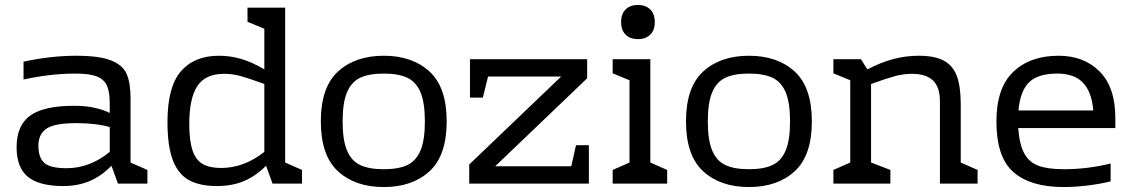

<svg xmlns="http://www.w3.org/2000/svg" viewBox="-20 -741 4553 775"><path d="M575 -55V0H456L430 -72Q389 -30 341.5 -10Q294 10 235 10Q139 10 93 -27Q47 -64 47 -147Q47 -235 102 -274.5Q157 -314 279 -314Q327 -314 363.5 -305.5Q400 -297 423 -285V-324Q423 -370 411.5 -395.5Q400 -421 370.5 -432.5Q341 -444 285 -444Q184 -444 75 -420V-492Q186 -516 287 -516Q381 -516 428.5 -497Q476 -478 491.5 -442Q507 -406 507 -342V-85ZM249 -62Q297 -62 341.5 -79.5Q386 -97 423 -128V-228Q367 -244 288 -244Q201 -244 168 -222Q135 -200 135 -153Q135 -104 159.5 -83Q184 -62 249 -62Z M1199 -55V0H1080L1054 -72Q1012 -30 964.5 -10Q917 10 855 10Q787 10 743.5 -13.5Q700 -37 678 -93.5Q656 -150 656 -249Q656 -390 710 -453Q764 -516 864 -516Q910 -516 954 -503Q998 -490 1047 -461V-625L979 -653V-710H1131V-85ZM872 -63Q965 -63 1047 -128V-402Q984 -425 951.5 -434Q919 -443 884 -443Q809 -443 776.5 -393.5Q744 -344 744 -241Q744 -172 757.5 -133Q771 -94 799 -78.5Q827 -63 872 -63Z M1783 -251Q1783 -113 1713.5 -49.5Q1644 14 1529 14Q1414 14 1344.5 -49.5Q1275 -113 1275 -251Q1275 -389 1344.5 -452.5Q1414 -516 1529 -516Q1644 -516 1713.5 -452.5Q1783 -389 1783 -251ZM1363 -251Q1363 -176 1380.5 -134Q1398 -92 1433.5 -75Q1469 -58 1529 -58Q1589 -58 1624.5 -75Q1660 -92 1677.5 -134Q1695 -176 1695 -251Q1695 -326 1677.5 -368Q1660 -410 1624.5 -427Q1589 -444 1529 -444Q1469 -444 1433.5 -427Q1398 -410 1380.5 -368Q1363 -326 1363 -251Z M2357 -155V0H1874V-77L2245 -432H1950L1929 -347H1877V-502H2350V-425L1979 -70H2286L2305 -155Z M2623 -652Q2623 -619 2604.5 -601Q2586 -583 2555 -583Q2524 -583 2505.5 -601Q2487 -619 2487 -652Q2487 -685 2505.5 -703Q2524 -721 2555 -721Q2586 -721 2604.5 -703Q2623 -685 2623 -652ZM2605 -85 2673 -55V0H2453V-55L2521 -85V-417L2453 -445V-502H2605Z M3257 -251Q3257 -113 3187.5 -49.5Q3118 14 3003 14Q2888 14 2818.5 -49.5Q2749 -113 2749 -251Q2749 -389 2818.5 -452.5Q2888 -516 3003 -516Q3118 -516 3187.5 -452.5Q3257 -389 3257 -251ZM2837 -251Q2837 -176 2854.5 -134Q2872 -92 2907.5 -75Q2943 -58 3003 -58Q3063 -58 3098.5 -75Q3134 -92 3151.5 -134Q3169 -176 3169 -251Q3169 -326 3151.5 -368Q3134 -410 3098.5 -427Q3063 -444 3003 -444Q2943 -444 2907.5 -427Q2872 -410 2854.5 -368Q2837 -326 2837 -251Z M3926 -55V0H3774V-331Q3774 -390 3745.5 -416.5Q3717 -443 3662 -443Q3627 -443 3593.5 -434Q3560 -425 3496 -402V-85L3574 -55V0H3344V-55L3412 -85V-417L3344 -445V-502H3455L3481 -461Q3537 -490 3587 -503Q3637 -516 3689 -516Q3752 -516 3789 -496.5Q3826 -477 3842 -434.5Q3858 -392 3858 -320V-85Z M4482 -264V-224H4090Q4095 -157 4114.5 -121.5Q4134 -86 4171.5 -72Q4209 -58 4275 -58Q4370 -58 4463 -81V-9Q4424 1 4372 7.5Q4320 14 4273 14Q4140 14 4071 -46Q4002 -106 4002 -251Q4002 -386 4070 -451Q4138 -516 4253 -516Q4355 -516 4418.5 -452.5Q4482 -389 4482 -264ZM4091 -295H4393Q4387 -369 4352 -406.5Q4317 -444 4248 -444Q4170 -444 4134 -409Q4098 -374 4091 -295Z"/></svg>

Font: Rhodium Libre
Style: Regular
Weight: 400
Designer: James Puckett
Foundry: Dunwich Type Founders
Version: Version 1.001; ttfautohint (v1.3)